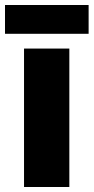

<svg xmlns="http://www.w3.org/2000/svg" viewBox="-35 -747 374 767"><path d="M242 0H61V-553H242ZM319 -727V-612H-15V-727Z"/></svg>

Font: Noto Sans Sinhala UI SemiCondensed Black
Style: Regular
Weight: 900
Width: 4
Designer: Jelle Bosma - Monotype Design Team
Foundry: Monotype Imaging Inc.
Version: Version 2.006; ttfautohint (v1.8.4.7-5d5b)